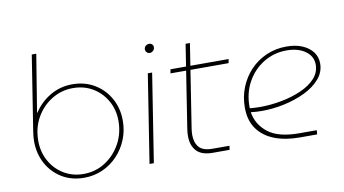

<svg xmlns="http://www.w3.org/2000/svg" viewBox="-74 -905 1961 1093"><g transform="rotate(-10 906.5 -358.5)"><path d="M333 13Q260 13 204.5 -21Q149 -55 118 -112.5Q87 -170 87 -242Q87 -256 88.5 -269.5Q90 -283 92 -297L160 -730H186L132 -398H134Q171 -455 229 -489Q287 -523 357 -523Q429 -523 485 -489.5Q541 -456 573 -398.5Q605 -341 605 -269Q605 -211 584 -160Q563 -109 526 -70Q489 -31 439.5 -9Q390 13 333 13ZM333 -9Q400 -9 454 -42Q508 -75 542 -131Q576 -187 580 -255Q584 -326 555 -381.5Q526 -437 474.5 -469Q423 -501 357 -501Q290 -501 234 -466.5Q178 -432 144.5 -373Q111 -314 111 -239Q111 -175 140 -122.5Q169 -70 219.5 -39.5Q270 -9 333 -9Z M712 0 792 -510H817L737 0ZM824 -622Q813 -622 806 -629.5Q799 -637 799 -648Q799 -654 802.5 -660Q806 -666 813 -670Q820 -674 828 -674Q838 -674 845 -667.5Q852 -661 852 -651Q852 -641 847 -634.5Q842 -628 835.5 -625Q829 -622 824 -622Z M1078 0Q1014 0 984.5 -31.5Q955 -63 955 -118Q955 -136 958 -157L1033 -638H1058L983 -157Q980 -138 980 -120Q980 -76 1002.5 -49.5Q1025 -23 1080 -23H1178L1175 0ZM919 -487 923 -510H1259L1255 -487Z M1581 0Q1497 0 1434.5 -24.5Q1372 -49 1337 -98Q1302 -147 1302 -221Q1302 -284 1324 -338.5Q1346 -393 1385.5 -434.5Q1425 -476 1478.5 -499.5Q1532 -523 1595 -523Q1648 -523 1686.5 -506.5Q1725 -490 1746.5 -461.5Q1768 -433 1768 -395Q1768 -345 1734 -306Q1700 -267 1645 -240.5Q1590 -214 1524.5 -200Q1459 -186 1395 -186Q1379 -186 1362.5 -187Q1346 -188 1331 -190Q1342 -118 1401.5 -71Q1461 -24 1582 -24H1683L1681 0ZM1329 -213Q1343 -212 1358 -211Q1373 -210 1387 -210Q1450 -210 1513 -222Q1576 -234 1628 -257Q1680 -280 1711 -314Q1742 -348 1742 -393Q1742 -441 1700.5 -471Q1659 -501 1592 -501Q1519 -501 1458.5 -464Q1398 -427 1363 -363Q1328 -299 1329 -218Q1329 -217 1329 -216Q1329 -215 1329 -213Z"/></g></svg>

Font: MuseoModerno Thin
Style: Italic
Weight: 100
Italic angle: -9°
Designer: Pablo Cosgaya, Héctor Gatti, Marcela Romero, and the Authors of The MuseoModerno Project.
Foundry: Omnibus-Type Team
Version: Version 1.003